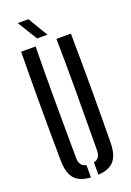

<svg xmlns="http://www.w3.org/2000/svg" viewBox="-179 -1023 744 1091"><g transform="rotate(-20 193.0 -477.0)"><path d="M42.5 -140Q38.5 -470 42.5 -800H130Q127.5 -635.5 127.8 -462.8Q128 -290 129.5 -125.5Q129.5 -76.5 171 -67.5V7Q103 2.5 73.2 -32.2Q43.5 -67 42.5 -140ZM216 7V-67.5Q256 -76.5 256 -125.5Q257.5 -290 258 -462.8Q258.5 -635.5 256 -800H343.5Q347.5 -470 343.5 -140Q342.5 -67 312.8 -32.2Q283 2.5 216 7ZM153.5 -840 80 -959.5H144.5L216 -840Z"/></g></svg>

Font: Big Shoulders Stencil Display SemiBold
Style: Regular
Weight: 600
Designer: Patric King
Foundry: XO Type Co
Version: Version 1.000